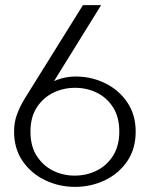

<svg xmlns="http://www.w3.org/2000/svg" viewBox="-20 -720 587 750"><path d="M273 10Q211 10 156.5 -16Q102 -42 68.5 -90.5Q35 -139 35 -206Q35 -243 46.5 -273.5Q58 -304 76 -334L304 -700H375L191 -403Q233 -422 281 -421Q341 -420 393.5 -393.5Q446 -367 478 -319Q510 -271 510 -206Q510 -138 476.5 -89.5Q443 -41 389 -15.5Q335 10 273 10ZM272 -34Q318 -34 357.5 -53.5Q397 -73 421.5 -111.5Q446 -150 446 -206Q446 -263 421.5 -301Q397 -339 358 -358Q319 -377 273 -377Q227 -377 187.5 -357.5Q148 -338 123.5 -300Q99 -262 99 -206Q99 -149 123.5 -111Q148 -73 187 -53.5Q226 -34 272 -34Z"/></svg>

Font: Panamera
Style: Regular
Weight: 400
Designer: Bastien Sozeau
Foundry: NBR — Bastien Sozeau
Version: Version 3.002; ttfautohint (v1.8.4.7-5d5b);gftools[0.9.33]